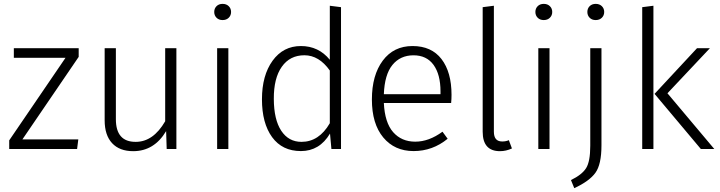

<svg xmlns="http://www.w3.org/2000/svg" viewBox="-20 -773 3733 996"><path d="M27.8 0V-44.9L319.8 -473.1H51.8V-522.9H388.2V-478L96.2 -49.8H386.2L379.9 0Z M895 0H844.7L841.8 -92.8Q779.8 11.2 670.9 11.2Q600.1 11.2 561.5 -30.3Q522.9 -71.8 522.9 -148.9V-522.9H581.1V-154.8Q581.1 -36.6 684.1 -37.1Q774.9 -37.1 836.9 -144V-522.9H895Z M1164.6 0H1106.4V-522.9H1164.6ZM1103.3 -741Q1115.2 -752.9 1134.8 -752.9Q1154.3 -752.9 1166.5 -741Q1178.7 -729 1178.7 -710.9Q1178.7 -692.9 1166.5 -680.9Q1154.3 -668.9 1134.8 -668.9Q1115.2 -668.9 1103.3 -680.9Q1091.3 -692.9 1091.3 -710.9Q1091.3 -729 1103.3 -741Z M1543.9 -37.1Q1634.8 -37.1 1690.9 -133.8V-407.2Q1634.8 -486.3 1559.1 -486.3Q1483.9 -486.3 1441.9 -426.8Q1399.9 -367.7 1400.4 -259.8Q1400.9 -152.3 1439 -94.7Q1477.1 -37.1 1543.9 -37.1ZM1749 0H1699.2L1691.9 -80.1Q1637.7 10.7 1541 10.7Q1444.3 10.7 1391.6 -61.5Q1338.9 -133.8 1338.9 -257.8Q1338.9 -381.8 1394 -458Q1449.2 -534.2 1541 -534.2Q1632.8 -534.2 1690.9 -462.9V-743.2L1749 -735.8Z M2265.1 -284.2V-298.8Q2265.1 -386.7 2229 -436.5Q2192.9 -486.3 2124.5 -486.1Q2056.2 -485.8 2015.6 -436Q1975.1 -386.2 1971.2 -284.2ZM2322.3 -280.8Q2322.3 -258.8 2320.3 -238.8H1971.2Q1976.1 -136.7 2019.5 -87.4Q2063 -38.1 2134 -38.1Q2205.1 -38.1 2275.4 -89.8L2302.2 -53.2Q2224.1 10.7 2125.5 10.7Q2026.9 10.7 1968 -60.1Q1909.2 -130.9 1909.2 -256.8Q1909.2 -382.8 1965.6 -458.5Q2022 -534.2 2120.1 -534.2Q2218.3 -534.2 2270.3 -466.6Q2322.3 -398.9 2322.3 -280.8Z M2542 -89.8Q2542 -39.1 2585 -39.1Q2605 -39.1 2619.6 -45.9L2635.7 -2.9Q2605 11.2 2573.7 11.2Q2483.9 11.2 2483.9 -89.8V-735.8L2542 -743.2Z M2830.6 0H2772.5V-522.9H2830.6ZM2769.3 -741Q2781.2 -752.9 2800.8 -752.9Q2820.3 -752.9 2832.5 -741Q2844.7 -729 2844.7 -710.9Q2844.7 -692.9 2832.5 -680.9Q2820.3 -668.9 2800.8 -668.9Q2781.2 -668.9 2769.3 -680.9Q2757.3 -692.9 2757.3 -710.9Q2757.3 -729 2769.3 -741Z M3100.1 -522.9V-19Q3100.1 80.1 3068.6 123.5Q3037.1 167 2959 203.1L2941.9 161.1Q2999 133.3 3020.5 99.1Q3042 64.9 3042 -17.1V-522.9ZM3038.8 -741Q3050.8 -752.9 3070.3 -752.9Q3089.8 -752.9 3102.1 -741Q3114.3 -729 3114.3 -710.9Q3114.3 -692.9 3102.1 -680.9Q3089.8 -668.9 3070.3 -668.9Q3050.8 -668.9 3038.8 -680.9Q3026.9 -692.9 3026.9 -710.9Q3026.9 -729 3038.8 -741Z M3442.4 -289.1 3685.5 0H3615.7L3375.5 -286.1L3595.7 -522.9H3662.6ZM3369.6 0H3311.5V-735.8L3369.6 -743.2Z"/></svg>

Font: FiraSans-Light
Style: Regular
Weight: 300
Designer: Carrois Corporate & Edenspiekermann AG
Foundry: Carrois Corporate GbR & Edenspiekermann AG
Version: Version 3.106;PS 003.106;hotconv 1.0.70;makeotf.lib2.5.58329